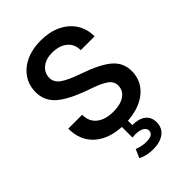

<svg xmlns="http://www.w3.org/2000/svg" viewBox="-270 -807 1145 1145"><g transform="rotate(-45 302.5 -235.0)"><path d="M47.4 -213.9H164.6Q164.6 -156.2 203.6 -125.5Q242.7 -94.7 310.5 -94.7Q370.1 -94.7 405.3 -118.9Q440.4 -143.1 440.4 -186Q440.4 -219.7 408.7 -242.7Q377 -265.6 299.3 -291.5Q174.3 -335 118.9 -383.3Q63.5 -431.6 63.5 -504.4Q63.5 -563 93.8 -607.7Q124 -652.3 177.7 -677.2Q231.4 -702.1 302.2 -702.1Q375.5 -702.1 430.7 -676Q485.8 -649.9 516.8 -602.8Q547.9 -555.7 547.9 -492.2H431.2Q431.2 -543.9 395.3 -573.2Q359.4 -602.5 298.8 -602.5Q247.1 -602.5 214.4 -576.2Q181.6 -549.8 181.6 -506.8Q181.6 -471.2 215.6 -446Q249.5 -420.9 331.1 -392.6Q453.1 -350.6 505.9 -304.7Q558.6 -258.8 558.6 -189.9Q558.6 -130.9 526.9 -86.9Q495.1 -43 437.5 -18.8Q379.9 5.4 302.7 5.4Q185.1 5.4 116.2 -52.7Q47.4 -110.8 47.4 -213.9ZM447.8 131.8Q447.8 178.7 413.1 205.3Q378.4 231.9 318.8 231.9Q293 231.9 269 226.8Q245.1 221.7 222.7 210.4L246.1 156.2Q260.3 162.6 280.5 167Q300.8 171.4 320.3 171.4Q380.4 171.4 380.4 135.3Q380.4 115.7 360.8 104.2Q341.3 92.8 306.6 92.8Q293.9 92.8 280.8 94.2V-0.5H332.5V41Q387.7 41 417.7 64.7Q447.8 88.4 447.8 131.8Z"/></g></svg>

Font: Estedad-FD SemiBold
Style: Regular
Weight: 600
Designer: Amin Abedi
Version: Version 7.3